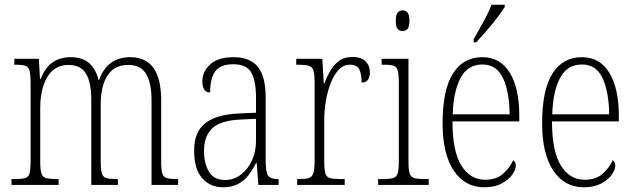

<svg xmlns="http://www.w3.org/2000/svg" viewBox="-20 -786 2696 816"><path d="M29 0V-25H42Q72 -25 86.5 -29Q101 -33 105.5 -49Q110 -65 110 -100V-433Q110 -468 105.5 -485Q101 -502 87.5 -506.5Q74 -511 46 -511H41V-536H145L150 -450H153Q171 -498 203 -520.5Q235 -543 281 -543Q330 -543 358.5 -518Q387 -493 399 -446H401Q436 -543 534 -543Q665 -543 665 -360V-96Q665 -63 670 -48Q675 -33 689.5 -29Q704 -25 733 -25H737V0H624V-361Q624 -432 601.5 -471Q579 -510 526 -510Q482 -510 456.5 -487.5Q431 -465 419.5 -427.5Q408 -390 408 -345V-99Q408 -65 413 -49Q418 -33 432.5 -29Q447 -25 475 -25H481V0H368V-361Q368 -436 345.5 -473Q323 -510 271 -510Q229 -510 202.5 -485Q176 -460 163.5 -419Q151 -378 151 -331V-99Q151 -65 156 -49Q161 -33 176.5 -29Q192 -25 222 -25H229V0Z M928 10Q874 10 839.5 -28.5Q805 -67 805 -147Q805 -225 852.5 -262.5Q900 -300 999 -304L1068 -307V-371Q1068 -442 1048 -477.5Q1028 -513 971 -513Q917 -513 895 -483Q873 -453 873 -393Q840 -393 840 -441Q840 -482 873.5 -512.5Q907 -543 973 -543Q1042 -543 1075.5 -502.5Q1109 -462 1109 -372V-107Q1109 -54 1119.5 -39.5Q1130 -25 1161 -25H1164V0H1078L1071 -93H1068Q1055 -66 1037 -42.5Q1019 -19 992.5 -4.5Q966 10 928 10ZM935 -21Q974 -21 1004 -44Q1034 -67 1051 -104.5Q1068 -142 1068 -186V-281L1003 -278Q916 -274 881.5 -240Q847 -206 847 -145Q847 -92 868 -56.5Q889 -21 935 -21Z M1243 0V-25H1249Q1277 -25 1291.5 -29Q1306 -33 1311.5 -49Q1317 -65 1317 -100V-438Q1317 -472 1311.5 -487.5Q1306 -503 1291 -507Q1276 -511 1245 -511H1239V-536H1350L1356 -431H1358Q1368 -458 1383 -484Q1398 -510 1420.5 -527Q1443 -544 1478 -544Q1515 -544 1533.5 -525.5Q1552 -507 1552 -479Q1552 -460 1544 -447.5Q1536 -435 1517 -435Q1517 -469 1507.5 -490Q1498 -511 1466 -511Q1440 -511 1420 -490Q1400 -469 1386 -434Q1372 -399 1365 -357.5Q1358 -316 1358 -276V-99Q1358 -64 1363 -48.5Q1368 -33 1383 -29Q1398 -25 1426 -25H1445V0Z M1691 -654Q1678 -654 1670 -663Q1662 -672 1662 -698Q1662 -723 1670 -732.5Q1678 -742 1691 -742Q1704 -742 1712 -732.5Q1720 -723 1720 -698Q1720 -672 1712 -663Q1704 -654 1691 -654ZM1587 0V-25H1606Q1635 -25 1650 -29Q1665 -33 1670 -49Q1675 -65 1675 -98V-435Q1675 -469 1670.5 -485.5Q1666 -502 1652.5 -506.5Q1639 -511 1612 -511H1602V-536H1716V-99Q1716 -65 1721 -49Q1726 -33 1741 -29Q1756 -25 1785 -25H1802V0Z M2038 10Q1956 10 1908.5 -61Q1861 -132 1861 -262Q1861 -404 1905 -473.5Q1949 -543 2030 -543Q2106 -543 2146.5 -477Q2187 -411 2187 -294V-270H1903Q1903 -144 1940.5 -83Q1978 -22 2042 -22Q2089 -22 2118 -47.5Q2147 -73 2161 -105Q2172 -99 2172 -82Q2172 -65 2157 -43.5Q2142 -22 2112 -6Q2082 10 2038 10ZM2146 -300Q2145 -395 2118 -453.5Q2091 -512 2030 -512Q1968 -512 1937.5 -455Q1907 -398 1904 -300ZM1993 -619Q2015 -658 2035.5 -695Q2056 -732 2069 -766H2125V-756Q2114 -739 2093.5 -711.5Q2073 -684 2048.5 -656Q2024 -628 2004 -606H1993Z M2461 10Q2379 10 2331.5 -61Q2284 -132 2284 -262Q2284 -404 2328 -473.5Q2372 -543 2453 -543Q2529 -543 2569.5 -477Q2610 -411 2610 -294V-270H2326Q2326 -144 2363.5 -83Q2401 -22 2465 -22Q2512 -22 2541 -47.5Q2570 -73 2584 -105Q2595 -99 2595 -82Q2595 -65 2580 -43.5Q2565 -22 2535 -6Q2505 10 2461 10ZM2569 -300Q2568 -395 2541 -453.5Q2514 -512 2453 -512Q2391 -512 2360.5 -455Q2330 -398 2327 -300Z"/></svg>

Font: Noto Serif Bengali Condensed ExtraLight
Style: Regular
Weight: 200
Width: 3
Designer: Juan Bruce, Universal Thirst, Indian Type Foundry and the Monotype Design Team.
Foundry: Monotype Imaging Inc.
Version: Version 2.003; ttfautohint (v1.8.4.7-5d5b)